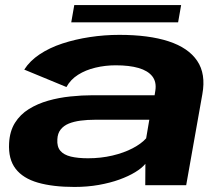

<svg xmlns="http://www.w3.org/2000/svg" viewBox="-20 -733 885 760"><path d="M274.5 7Q326 7 371 -1Q416 -9 452.5 -22.2Q489 -35.5 515.2 -51.5Q541.5 -67.5 555.5 -84.5L555 0H717L781 -360.5Q795.5 -440.5 760.5 -492.2Q725.5 -544 647.2 -569.5Q569 -595 452.5 -595Q393 -595 335.5 -586.2Q278 -577.5 227 -560.8Q176 -544 137 -518Q98 -492 76 -457.5L243 -388.5Q259 -418 289 -437Q319 -456 357.8 -465.2Q396.5 -474.5 438 -474.5Q492 -474.5 528.8 -463.8Q565.5 -453 582.8 -431Q600 -409 595 -375L592 -356H347Q304.5 -356 258.8 -351.2Q213 -346.5 170.8 -334.5Q128.5 -322.5 94.2 -301.2Q60 -280 39.2 -246.8Q18.5 -213.5 16 -166.5Q12.5 -103 41.8 -65Q71 -27 130.2 -10Q189.5 7 274.5 7ZM328.5 -106.5Q288.5 -106.5 260.5 -113.2Q232.5 -120 218.8 -136.2Q205 -152.5 207 -181.5Q208 -205 220 -220.2Q232 -235.5 252.2 -243.8Q272.5 -252 299 -255.5Q325.5 -259 356.5 -259H571L558.5 -185.5Q540 -164.5 505.2 -146.2Q470.5 -128 424.8 -117.2Q379 -106.5 328.5 -106.5ZM262 -644.5H685L697 -713H274Z"/></svg>

Font: Anybody Expanded
Style: Bold Italic
Weight: 700
Width: 7
Italic angle: -10°
Version: Version 1.113;gftools[0.9.25]